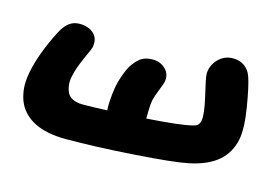

<svg xmlns="http://www.w3.org/2000/svg" viewBox="-73 -631 1183 814"><g transform="rotate(15 518.0 -224.0)"><path d="M262.2 33.2Q219.7 33.2 184.8 25.9Q149.9 18.6 125.5 6.1Q101.1 -6.3 83 -24.2Q64.9 -42 54.9 -62.3Q44.9 -82.5 40.3 -106.2Q35.6 -129.9 36.4 -153.3Q37.1 -176.8 42 -201.2Q59.1 -287.1 112.8 -392.1Q128.4 -422.9 147.9 -438.5Q167.5 -454.1 194.8 -454.1Q233.9 -454.1 257.3 -432.4Q280.8 -410.6 272.9 -371.1Q272 -366.2 249.8 -317.1Q227.5 -268.1 220.2 -231.9Q215.3 -212.4 217.3 -193.6Q219.2 -174.8 226.1 -159.9Q232.9 -145 250.5 -136Q268.1 -127 294.9 -127Q337.4 -127 401.9 -129.9Q399.4 -170.4 408.2 -228Q412.6 -255.9 424.6 -288.8Q436.5 -321.8 446.8 -336.9Q455.1 -348.6 460.7 -355.2Q466.3 -361.8 476.8 -370.6Q487.3 -379.4 501.5 -383.8Q515.6 -388.2 533.2 -388.2Q567.4 -388.2 590.1 -365.5Q612.8 -342.8 606 -309.1Q604 -299.3 591.8 -269.3Q579.6 -239.3 575.2 -219.2Q571.8 -201.7 571.5 -173.1Q571.3 -144.5 570.8 -139.2Q722.2 -149.4 769 -162.1Q783.7 -165 790.5 -171.9Q797.4 -178.7 799.8 -191.9Q805.2 -220.2 787.1 -296.9Q769 -373.5 769 -388.2Q769 -424.3 795.4 -452.6Q821.8 -481 860.8 -481Q890.6 -481 911.6 -465.8Q932.6 -450.7 941.9 -423.8Q955.6 -384.8 970.2 -295.4Q984.9 -206.1 975.1 -155.8Q962.9 -95.7 919.2 -57.9Q875.5 -20 794.9 -2.9Q730.5 10.3 561.5 21.7Q392.6 33.2 262.2 33.2Z"/></g></svg>

Font: Shantell Sans Irregular Bouncy
Style: Italic
Weight: 800
Italic angle: -11.31°
Designer: Stephen Nixon, Anya Danilova, Shantell Martin
Foundry: Arrow Type
Version: Version 1.006;[9816181b4]